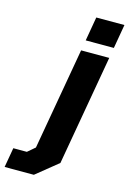

<svg xmlns="http://www.w3.org/2000/svg" viewBox="-194 -777 691 1028"><g transform="rotate(15 151.5 -263.0)"><path d="M184 -580 207 -713H363L340 -580ZM-60 187 -41 78H34L75 43L174 -522H330L223 89L102 187Z"/></g></svg>

Font: Tomorrow SemiBold
Style: Italic
Weight: 600
Italic angle: -10°
Designer: Tony de Marco, Monica Rizzolli
Foundry: Just in Type
Version: Version 2.002